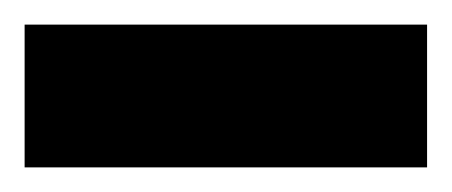

<svg xmlns="http://www.w3.org/2000/svg" viewBox="-45 -758 367 156"><path d="M-25 -622H302V-738H-25Z"/></svg>

Font: TitilliumText22L
Style: 999 wt
Weight: 900
Designer: Campivisivi
Foundry: Campivisivi
Version: 1.000